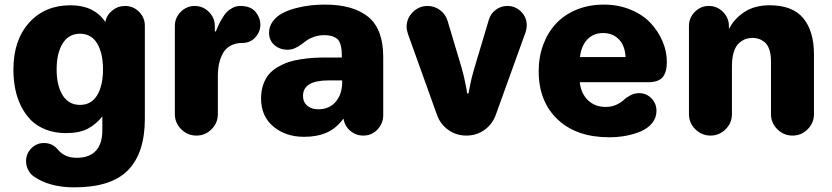

<svg xmlns="http://www.w3.org/2000/svg" viewBox="-20 -579 3602 831"><path d="M38.1 -277.8Q38.1 -405.3 106 -480.7Q173.8 -556.2 285.2 -556.2Q387.2 -556.2 436 -483.9Q440.9 -513.2 465.6 -533.2Q490.2 -553.2 521 -553.2Q556.6 -553.2 581.8 -528.1Q606.9 -502.9 606.9 -467.8V-64Q606.9 82.5 534.4 157.2Q461.9 231.9 301.8 231.9Q192.4 231.9 124 183.1Q109.9 172.4 101.3 155Q92.8 137.7 92.8 118.2Q92.8 85.9 115.5 63Q138.2 40 169.9 40Q207 40 230 67.9Q259.3 104 312 104Q366.2 104 394.5 74Q422.9 43.9 422.9 -15.1V-75.2Q396 -41 359.9 -22Q323.7 -2.9 265.1 -2.9Q217.8 -2.9 179.2 -17.8Q140.6 -32.7 114.7 -58.3Q88.9 -84 71.3 -119.4Q53.7 -154.8 45.9 -194.3Q38.1 -233.9 38.1 -277.8ZM225.1 -278.8Q225.1 -208.5 251.2 -166.7Q277.3 -125 326.2 -125Q375 -125 400.4 -166.7Q425.8 -208.5 425.8 -278.8Q425.8 -349.1 400.4 -391.1Q375 -433.1 326.2 -433.1Q277.3 -433.1 251.2 -390.9Q225.1 -348.6 225.1 -278.8Z M736.8 -85V-466.8Q736.8 -502 762.2 -527.6Q787.6 -553.2 822.8 -553.2Q858.4 -553.2 884 -527.6Q909.7 -502 909.7 -466.8V-442.9H914.1Q921.9 -461.9 927.2 -473.1Q932.6 -484.4 942.9 -501.7Q953.1 -519 963.1 -528.6Q973.1 -538.1 988 -545.7Q1002.9 -553.2 1020 -553.2Q1064.9 -553.2 1085.9 -527.8Q1106.9 -502.4 1106.9 -472.2Q1106.9 -441.4 1085.2 -417.2Q1063.5 -393.1 1028.8 -393.1Q999 -393.1 977.5 -381.1Q956.1 -369.1 944.6 -347.9Q933.1 -326.7 928 -302.5Q922.9 -278.3 922.9 -249V-85Q922.9 -46.9 895.5 -19.5Q868.2 7.8 830.1 7.8Q792 7.8 764.4 -19.5Q736.8 -46.9 736.8 -85Z M1109.9 -152.8Q1109.9 -185.5 1119.1 -212.4Q1128.4 -239.3 1143.8 -257.3Q1159.2 -275.4 1182.1 -288.8Q1205.1 -302.2 1228.5 -310.1Q1252 -317.9 1281.7 -322.5Q1311.5 -327.1 1336.7 -328.6Q1361.8 -330.1 1391.6 -330.1H1459.5Q1459.5 -350.1 1458.3 -362.8Q1457 -375.5 1452.9 -388.9Q1448.7 -402.3 1440.7 -409.7Q1432.6 -417 1418.5 -421.9Q1404.3 -426.8 1383.8 -426.8Q1360.4 -426.8 1340.8 -420.2Q1321.3 -413.6 1308.3 -404.5Q1295.4 -395.5 1283.2 -386.2Q1271 -377 1256.1 -370.4Q1241.2 -363.8 1224.6 -363.8Q1190.9 -363.8 1167.7 -384Q1144.5 -404.3 1144.5 -437Q1144.5 -464.4 1160.6 -486.3Q1176.8 -508.3 1201.7 -521.5Q1226.6 -534.7 1259.5 -543.5Q1292.5 -552.2 1323.7 -555.7Q1355 -559.1 1385.7 -559.1Q1509.3 -559.1 1574 -505.9Q1638.7 -452.6 1638.7 -332V-81.1Q1638.7 -44.9 1613.8 -18.6Q1588.9 7.8 1552.7 7.8Q1520 7.8 1495.6 -13.2Q1471.2 -34.2 1466.8 -65.9Q1435.5 -23.4 1394 -5.1Q1352.5 13.2 1295.9 13.2Q1216.8 13.2 1163.3 -31.2Q1109.9 -75.7 1109.9 -152.8ZM1291.5 -164.1Q1291.5 -136.7 1310.1 -121.3Q1328.6 -106 1356.9 -106Q1405.8 -106 1433.3 -138.9Q1460.9 -171.9 1460.9 -222.2V-231H1401.9Q1291.5 -231 1291.5 -164.1Z M1739.7 -461.9Q1739.7 -499.5 1766.6 -526.4Q1793.5 -553.2 1830.6 -553.2Q1860.8 -553.2 1885 -534.9Q1909.2 -516.6 1917.5 -487.8L1977.5 -287.1Q1988.3 -250 1995.6 -210.9Q2000 -192.4 2001.5 -174.8H2007.8Q2011.7 -197.8 2014.6 -210.9Q2019.5 -237.8 2033.7 -286.1L2095.7 -493.2Q2103 -519 2125.2 -536.1Q2147.5 -553.2 2175.8 -553.2Q2210.9 -553.2 2235.4 -528.6Q2259.8 -503.9 2259.8 -469.2Q2259.8 -454.6 2254.9 -439.9L2125.5 -81.1Q2110.8 -41 2076.7 -16.6Q2042.5 7.8 1998.5 7.8Q1954.6 7.8 1920.4 -16.6Q1886.2 -41 1871.6 -81.1L1745.6 -432.1Q1739.7 -451.7 1739.7 -461.9Z M2311.5 -271Q2311.5 -333 2331.3 -386Q2351.1 -439 2387 -477.3Q2422.9 -515.6 2476.1 -537.4Q2529.3 -559.1 2593.3 -559.1Q2656.7 -559.1 2710 -536.9Q2763.2 -514.6 2796.4 -478.8Q2829.6 -442.9 2847.9 -399.4Q2866.2 -356 2866.2 -311Q2866.2 -266.6 2848.1 -244.9Q2830.1 -223.1 2784.2 -223.1H2489.3Q2494.6 -174.3 2524.7 -145.3Q2554.7 -116.2 2601.6 -116.2Q2627 -116.2 2647.2 -125.5Q2667.5 -134.8 2679.2 -146Q2690.9 -157.2 2708.5 -166.5Q2726.1 -175.8 2746.6 -175.8Q2777.3 -175.8 2799.3 -153.6Q2821.3 -131.3 2821.3 -99.1Q2821.3 -69.8 2803.2 -47.1Q2785.2 -24.4 2755.1 -11.2Q2725.1 2 2689.9 8.5Q2654.8 15.1 2616.2 15.1Q2475.1 15.1 2393.3 -62.3Q2311.5 -139.6 2311.5 -271ZM2490.2 -332H2687.5Q2685.5 -379.9 2659.2 -408Q2632.8 -436 2590.3 -436Q2548.3 -436 2522 -408.2Q2495.6 -380.4 2490.2 -332Z M2961.9 -85V-466.8Q2961.9 -502 2987.3 -527.6Q3012.7 -553.2 3047.9 -553.2Q3083.5 -553.2 3109.1 -527.6Q3134.8 -502 3134.8 -466.8V-453.1Q3157.2 -497.6 3201.7 -526.9Q3246.1 -556.2 3311 -556.2Q3410.6 -556.2 3456.8 -500Q3502.9 -443.8 3502.9 -344.2V-85Q3502.9 -46.9 3475.6 -19.5Q3448.2 7.8 3410.2 7.8Q3372.1 7.8 3344.5 -19.5Q3316.9 -46.9 3316.9 -85V-314.9Q3316.9 -344.7 3309.3 -365.7Q3301.8 -386.7 3289.1 -396.7Q3276.4 -406.7 3263.9 -410.9Q3251.5 -415 3237.8 -415Q3221.7 -415 3207.5 -410.2Q3193.4 -405.3 3179 -392.8Q3164.6 -380.4 3156.2 -354.7Q3147.9 -329.1 3147.9 -292V-85Q3147.9 -46.9 3120.6 -19.5Q3093.3 7.8 3055.2 7.8Q3017.1 7.8 2989.5 -19.5Q2961.9 -46.9 2961.9 -85Z"/></svg>

Font: Jellee Roman
Style: Bold
Weight: 700
Designer: Alfredo Marco Pradil
Foundry: Alfredo Marco Pradil and JAM Design
Version: Version 1.000